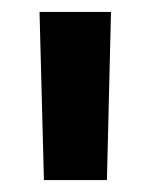

<svg xmlns="http://www.w3.org/2000/svg" viewBox="-20 -723 250 320"><path d="M53.2 -422.9 45.9 -703.1H165L158.2 -422.9Z"/></svg>

Font: TASA Orbiter Deck SemiBold
Style: Regular
Weight: 600
Designer: Weizhong Zhang
Version: Version 1.000;Glyphs 3.1.2 (3151)